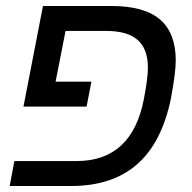

<svg xmlns="http://www.w3.org/2000/svg" viewBox="-20 -619 640 639"><path d="M284.2 -347.2 268.1 -264.2H58.1L123 -599.1H350.1Q460.4 -599.1 512.7 -554Q564.9 -508.8 564.9 -418Q564.9 -377 548.8 -291Q518.6 -144 436 -72Q353.5 0 216.8 0H12.2L27.8 -83H234.9Q419.4 -83 459 -290Q472.2 -359.4 472.2 -394Q472.2 -456.1 438 -486.1Q403.8 -516.1 333 -516.1H198.2L165 -347.2Z"/></svg>

Font: Cousine
Style: Italic
Weight: 400
Italic angle: -12°
Monospace: yes
Designer: Steve Matteson
Foundry: Monotype Imaging Inc.
Version: Version 1.21